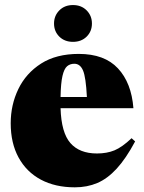

<svg xmlns="http://www.w3.org/2000/svg" viewBox="-20 -746 584 780"><path d="M300 -527Q404.5 -527 459.2 -468.2Q514 -409.5 522 -306.5H226Q229 -207 266 -164.8Q303 -122.5 374 -122.5Q414 -122.5 445 -135.2Q476 -148 514.5 -184.5L529 -171.5Q491.5 -101.5 454 -60.8Q416.5 -20 375.2 -2.5Q334 15 284 15Q204.5 15 146 -16.2Q87.5 -47.5 55.5 -106Q23.5 -164.5 23.5 -245Q23.5 -320 54.5 -384.2Q85.5 -448.5 147 -487.8Q208.5 -527 300 -527ZM282 -487Q264.5 -487 252.5 -476.8Q240.5 -466.5 233.8 -437.5Q227 -408.5 226 -352H333Q329 -432.5 317.2 -459.8Q305.5 -487 282 -487ZM276.5 -576Q242.5 -576 221 -597.2Q199.5 -618.5 199.5 -650.5Q199.5 -682 221 -703.8Q242.5 -725.5 276.5 -725.5Q310.5 -725.5 332 -703.8Q353.5 -682 353.5 -650.5Q353.5 -618.5 332 -597.2Q310.5 -576 276.5 -576Z"/></svg>

Font: Newsreader 72pt ExtraBold
Style: Regular
Weight: 800
Designer: Hugues Gentile
Foundry: Production Type
Version: Version 1.003; ttfautohint (v1.8.3)